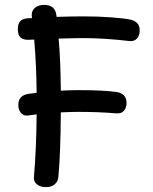

<svg xmlns="http://www.w3.org/2000/svg" viewBox="-20 -770 626 786"><path d="M552 -646Q552 -625 541 -612.5Q530 -600 510 -602Q406 -614 322 -614Q290 -614 220 -612Q228 -526 229 -399Q273 -401 301 -401Q406 -401 459 -393Q498 -386 498 -348Q498 -329 487.5 -316.5Q477 -304 454 -306Q386 -312 301 -312Q273 -312 229 -310Q228 -145 219 -45Q217 -27 204 -15.5Q191 -4 169 -4Q145 -4 131 -15.5Q117 -27 119 -46Q129 -165 130 -302L93 -297Q77 -295 66 -307.5Q55 -320 55 -341Q55 -380 98 -386Q110 -388 130 -390Q129 -504 120 -608L95 -607Q73 -607 63 -617.5Q53 -628 53 -651Q53 -672 62 -682.5Q71 -693 92 -695L111 -696L110 -707Q109 -726 123 -738Q137 -750 161 -750Q206 -750 211 -707Q211 -703 212 -701Q282 -703 320 -703Q381 -703 434.5 -699Q488 -695 512 -690Q552 -682 552 -646Z"/></svg>

Font: Mali Medium
Style: Regular
Weight: 500
Version: Version 1.000; ttfautohint (v1.6)